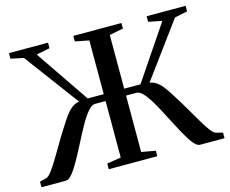

<svg xmlns="http://www.w3.org/2000/svg" viewBox="-103 -889 1240 1034"><g transform="rotate(-15 517.0 -371.5)"><path d="M7 0V-31L45.5 -41Q57.5 -44.5 75.5 -68.5Q93.5 -92.5 115.5 -129.2Q137.5 -166 161.8 -207.2Q186 -248.5 210 -285.5Q228 -314.5 244.8 -337.5Q261.5 -360.5 280.2 -375.2Q299 -390 321.5 -393.5L96 -697L24.5 -712V-743H242.5V-712L167 -697L371 -397.5H460.5V-697L383.5 -712V-743H651.5V-712L574.5 -697V-397.5H665.5L867.5 -697L792 -712V-743H1009.5V-712L938 -697L714.5 -393Q738.5 -390 757 -375.2Q775.5 -360.5 792.2 -337.5Q809 -314.5 826.5 -285.5Q850.5 -248 874.5 -207Q898.5 -166 919.8 -129.5Q941 -93 959 -68.8Q977 -44.5 989 -41L1027.5 -31V0H890.5Q873.5 0 853.2 -26Q833 -52 810.8 -92.8Q788.5 -133.5 765.2 -179.2Q742 -225 719 -266Q696 -307 674 -333Q652 -359 632.5 -359H574.5V-44.5L652.5 -30.5V0H382V-31.5L460.5 -44V-359H401.5Q382.5 -359 360.8 -333Q339 -307 316 -266Q293 -225 269.8 -179.2Q246.5 -133.5 224 -92.8Q201.5 -52 181 -26Q160.5 0 143 0Z"/></g></svg>

Font: Merriweather 96pt Medium
Style: Regular
Weight: 500
Version: Version 2.100